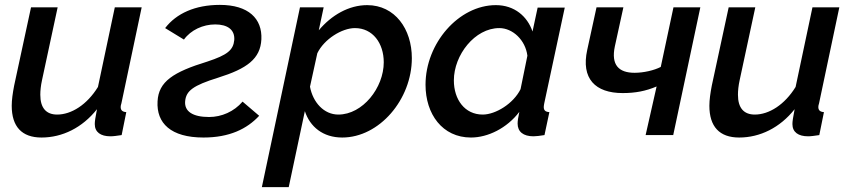

<svg xmlns="http://www.w3.org/2000/svg" viewBox="-20 -553 3482 786"><path d="M28 -120C28 -35 69 10 150 10C235 10 317 -30 377 -106C370 -70 368 -56 368 -45C368 -12 392 5 432 5C444 5 458 3 478 0L497 -94C482 -95 474 -101 474 -115C474 -119 475 -124 477 -130L560 -523H450L381 -197C336 -124 272 -84 214 -84C169 -84 145 -111 145 -165C145 -182 147 -202 152 -225L216 -523H107L38 -203C32 -172 28 -144 28 -120Z M813 10C919 10 991 -25 1041 -79L973 -137C938 -96 887 -74 836 -74C769 -74 734 -97 738 -139C742 -181 770 -203 873 -235C991 -272 1046 -312 1050 -392C1054 -477 997 -533 880 -533C779 -533 702 -498 656 -438L733 -391C761 -430 811 -453 861 -453C912 -453 942 -431 939 -389C935 -348 911 -328 829 -301C689 -258 629 -219 625 -138C620 -49 679 10 813 10Z M1208 -523 1052 213H1162L1228 -98C1249 -34 1302 10 1381 10C1533 10 1666 -146 1666 -315C1666 -434 1597 -532 1483 -532C1408 -532 1337 -491 1285 -429L1305 -523ZM1551 -298C1551 -194 1465 -84 1365 -84C1306 -84 1261 -134 1249 -198L1279 -335C1307 -393 1380 -438 1433 -438C1506 -438 1551 -376 1551 -298Z M1722 -206C1722 -86 1791 10 1908 10C1977 10 2055 -28 2106 -95C2101 -72 2099 -57 2099 -47C2099 -14 2122 5 2164 5C2175 5 2190 3 2209 0L2229 -94C2213 -95 2206 -101 2206 -115C2206 -119 2207 -124 2208 -130L2292 -522H2181L2160 -424C2139 -486 2086 -532 2010 -532C1858 -532 1722 -376 1722 -206ZM2111 -188C2082 -129 2009 -84 1956 -84C1883 -84 1838 -145 1838 -224C1838 -328 1924 -438 2024 -438C2079 -438 2131 -389 2139 -325Z M2623 0H2736L2847 -523H2737L2685 -279C2658 -265 2615 -255 2578 -255C2513 -255 2481 -287 2497 -363L2532 -523H2422L2384 -349C2358 -231 2417 -172 2529 -172C2581 -172 2623 -180 2668 -199Z M2884 -120C2884 -35 2925 10 3006 10C3091 10 3173 -30 3233 -106C3226 -70 3224 -56 3224 -45C3224 -12 3248 5 3288 5C3300 5 3314 3 3334 0L3353 -94C3338 -95 3330 -101 3330 -115C3330 -119 3331 -124 3333 -130L3416 -523H3306L3237 -197C3192 -124 3128 -84 3070 -84C3025 -84 3001 -111 3001 -165C3001 -182 3003 -202 3008 -225L3072 -523H2963L2894 -203C2888 -172 2884 -144 2884 -120Z"/></svg>

Font: FIGSv2-sans-serif SmBold Italic
Style: Regular
Weight: 600
Italic angle: -12°
Designer: Matt McInerney, Pablo Impallari, Rodrigo Fuenzalida
Foundry: Matt McInerney, Pablo Impallari, Rodrigo Fuenzalida
Version: Version 4.020;hotconv 1.0.109;makeotfexe 2.5.65596